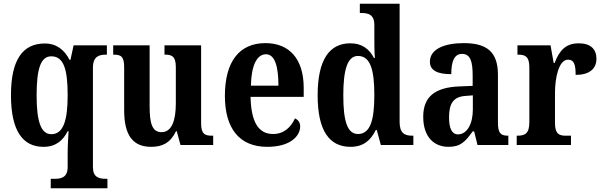

<svg xmlns="http://www.w3.org/2000/svg" viewBox="-20 -780 3242 1033"><path d="M253 233H558V182H551C512 182 480 174 480 119V-415C480 -477 513 -486 551 -486H555V-536H376L359 -458H354C327 -511 285 -546 221 -546C103 -546 39 -460 39 -268C39 -75 103 10 214 10C280 10 319 -24 344 -74H349C347 -45 344 6 344 47V118C344 174 311 182 274 182H253ZM256 -58C199 -58 177 -130 177 -267C177 -410 199 -477 256 -477C323 -477 344 -407 344 -267C344 -130 320 -58 256 -58Z M793 10C852 10 896 -10 927 -74H931L951 0H1127V-50H1120C1086 -50 1062 -56 1062 -115V-536H865V-486H868C902 -486 926 -479 926 -420V-224C926 -131 904 -69 849 -69C798 -69 785 -117 785 -210V-536H589V-486H591C634 -486 648 -474 648 -416V-187C648 -52 695 10 793 10Z M1418 10C1542 10 1595 -48 1595 -100C1595 -122 1583 -136 1567 -143C1546 -97 1509 -59 1449 -59C1372 -59 1331 -121 1328 -259H1614V-307C1614 -465 1535 -548 1408 -548C1270 -548 1190 -452 1190 -264C1190 -90 1267 10 1418 10ZM1478 -319H1330C1332 -428 1362 -488 1411 -488C1459 -488 1478 -422 1478 -319Z M1866 10C1935 10 1975 -25 2002 -81H2007L2029 0H2204V-50H2198C2157 -50 2130 -63 2130 -124V-760H1916V-710H1924C1961 -710 1994 -702 1994 -646V-581C1994 -545 1994 -501 1997 -468H1992C1968 -514 1930 -547 1865 -547C1753 -547 1689 -460 1689 -267C1689 -75 1753 10 1866 10ZM1906 -59C1849 -59 1827 -128 1827 -267C1827 -404 1849 -479 1906 -479C1973 -479 1994 -404 1994 -268C1994 -133 1972 -59 1906 -59Z M2393 10C2459 10 2484 -19 2523 -73H2531L2549 0H2715V-50H2712C2672 -50 2659 -66 2659 -121V-378C2659 -503 2597 -548 2475 -548C2373 -548 2293 -517 2293 -448C2293 -402 2331 -381 2408 -381C2408 -448 2423 -490 2466 -490C2512 -490 2523 -447 2523 -373V-318L2451 -315C2321 -310 2257 -260 2257 -152C2257 -41 2317 10 2393 10ZM2444 -57C2411 -57 2396 -90 2396 -148C2396 -222 2418 -260 2486 -264L2524 -267V-191C2524 -112 2492 -57 2444 -57Z M2760 0H3052V-50H3024C2990 -50 2966 -58 2966 -117V-281C2966 -357 2985 -459 3036 -459C3069 -459 3077 -432 3077 -377C3147 -377 3189 -407 3189 -464C3189 -514 3159 -547 3094 -547C3024 -547 2989 -508 2964 -441H2959L2942 -536H2764V-486H2767C2805 -486 2828 -477 2828 -418V-122C2828 -59 2802 -50 2763 -50H2760Z"/></svg>

Font: Noto Serif Thai Condensed
Style: Bold
Weight: 700
Width: 3
Designer: Monotype Design Team
Foundry: Monotype Imaging Inc.
Version: Version 2.002